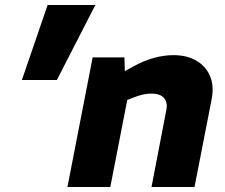

<svg xmlns="http://www.w3.org/2000/svg" viewBox="-20 -745 897 765"><path d="M67.2 -426.3 169.7 -725H359.9L206.6 -426.3ZM248.7 0 349.2 -516.4H475.7L478.6 -425L443.3 -443L513.9 -481.5Q551.2 -502.4 591.9 -513.9Q632.6 -525.3 671.1 -525.3Q724.1 -525.3 761.8 -503.6Q799.5 -481.9 816.5 -442.7Q833.5 -403.5 823.5 -350.6L755 0H583.7L642.7 -306.8Q648.7 -335.9 633.9 -353.9Q619.1 -372 583.1 -372Q566.5 -372 550.4 -368.5Q534.3 -364.9 515.7 -357.9L487.1 -346.8L419.5 0Z"/></svg>

Font: REM Medium
Style: Italic
Weight: 500
Italic angle: -11°
Designer: Octavio Pardo
Foundry: Ashler Design
Version: Version 1.005;gftools[0.9.28]